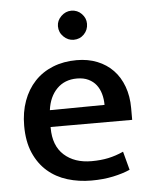

<svg xmlns="http://www.w3.org/2000/svg" viewBox="-51 -724 611 776"><g transform="rotate(-5 254.5 -335.5)"><path d="M474 -220H143V-216Q143 -144 185 -106Q227 -68 296 -68Q334 -68 364.5 -74.5Q395 -81 426 -95L446 -20Q417 -7 377 1.5Q337 10 289 10Q238 10 192 -4Q146 -18 111.5 -48Q77 -78 57 -124Q37 -170 37 -234Q37 -289 53.5 -334.5Q70 -380 100.5 -412.5Q131 -445 174.5 -462.5Q218 -480 271 -480Q317 -480 354.5 -465Q392 -450 418.5 -422.5Q445 -395 459.5 -355.5Q474 -316 474 -268ZM368 -290Q368 -314 362 -335Q356 -356 344 -371.5Q332 -387 312.5 -396.5Q293 -406 266 -406Q216 -406 184.5 -374Q153 -342 146 -288ZM208 -623Q208 -646 226 -663.5Q244 -681 267 -681Q292 -681 309 -663.5Q326 -646 326 -623Q326 -598 309 -580.5Q292 -563 267 -563Q244 -563 226 -580.5Q208 -598 208 -623Z"/></g></svg>

Font: Mukta Medium
Style: Regular
Weight: 500
Designer: Girish Dalvi and Yashodeep Gholap
Foundry: Ek Type
Version: Version 2.538;PS 1.002;hotconv 16.6.51;makeotf.lib2.5.65220;